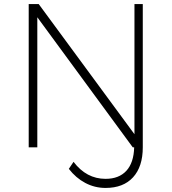

<svg xmlns="http://www.w3.org/2000/svg" viewBox="-20 -719 837 937"><path d="M120.1 0V-699.2H168.9L636.2 -64V-699.2H676.8V0Q676.8 94.2 629.4 146.2Q582 198.2 495.1 198.2Q442.4 198.2 396.2 173.8Q350.1 149.4 315.9 105L338.9 70.8Q401.9 153.8 495.1 153.8Q560.5 153.8 596.7 114.5Q632.8 75.2 634.8 0H627.9L162.1 -634.8V0Z"/></svg>

Font: Trueno UltraLight
Style: Regular
Weight: 250
Designer: Julieta Ulanovsky
Foundry: Julieta Ulanovsky
Version: Version 3.001b | FøM Fix